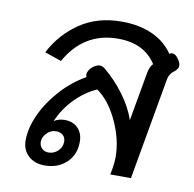

<svg xmlns="http://www.w3.org/2000/svg" viewBox="-72 -676 768 759"><g transform="rotate(10 312.5 -296.5)"><path d="M64 -75Q64 -125 89.5 -180Q115 -235 159 -283.5Q203 -332 258 -363Q255 -366 255 -373Q255 -380 260 -389Q265 -398 274 -405Q289 -417 302 -417Q312 -417 322 -409Q367 -372 403 -323.5Q439 -275 456 -225L491 -422Q496 -447 508 -459Q460 -534 355 -534Q218 -534 147 -408L80 -431Q119 -507 189.5 -555Q260 -603 357 -603Q428 -603 481 -579Q534 -555 564 -510Q568 -514 576 -514Q589 -514 601 -496Q611 -482 611 -470Q611 -458 597 -447Q576 -432 572 -407L500 0H417L422 -27Q426 -55 426 -69Q426 -141 392 -214Q358 -287 308 -322Q259 -300 220 -259.5Q181 -219 160 -169Q178 -181 203 -181Q236 -181 256 -160.5Q276 -140 276 -106Q276 -54 242 -22Q208 10 155 10Q114 10 89 -13.5Q64 -37 64 -75ZM215 -96Q215 -112 204.5 -121.5Q194 -131 177 -131Q156 -131 140 -115Q124 -99 124 -79Q124 -64 134.5 -53.5Q145 -43 161 -43Q183 -43 199 -58.5Q215 -74 215 -96Z"/></g></svg>

Font: Niramit
Style: Italic
Weight: 400
Italic angle: -10°
Version: Version 1.000; ttfautohint (v1.6)